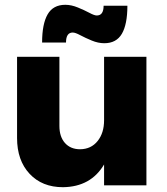

<svg xmlns="http://www.w3.org/2000/svg" viewBox="-20 -780 704 808"><path d="M286.1 -643.1Q257.8 -643.1 257.8 -601.1H157.2Q157.2 -679.2 180.4 -719.5Q203.6 -759.8 254.9 -759.8Q280.3 -759.8 307.6 -748.5Q335 -737.3 356 -726.1Q377 -714.8 387.2 -714.8Q416 -714.8 416 -755.9H516.1Q516.1 -677.7 492.9 -637.9Q469.7 -598.1 418.9 -598.1Q393.1 -598.1 366 -609.4Q338.9 -620.6 317.9 -631.8Q296.9 -643.1 286.1 -643.1ZM418 -541H596.2V0H418V-87.9Q362.3 6.3 245.1 7.8Q157.2 7.8 104.5 -48.6Q51.8 -105 51.8 -199.2V-541H230V-250Q230 -204.6 253.4 -178.2Q276.9 -151.9 316.9 -151.9Q363.3 -152.3 390.6 -186.3Q418 -220.2 418 -273.9Z"/></svg>

Font: Montserrat-Arabic
Style: Bold
Weight: 700
Designer: Mohamed Gaber
Foundry: Kief Type Foundry
Version: Version 5.008;PS 005.008;hotconv 1.0.88;makeotf.lib2.5.64775